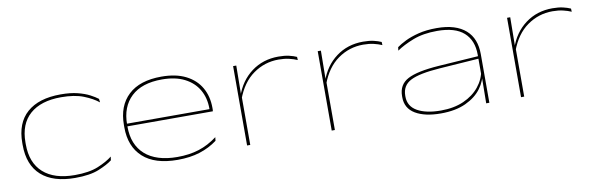

<svg xmlns="http://www.w3.org/2000/svg" viewBox="-41 -804 3503 1134"><g transform="rotate(-10 1711.0 -237.5)"><path d="M339.5 12.5Q207.5 12.5 137.2 -50.2Q67 -113 67 -233V-245Q67 -364.5 137.5 -426.5Q208 -488.5 339.5 -488.5Q398 -488.5 440.5 -477.8Q483 -467 512 -451.8Q541 -436.5 558.5 -423L561 -401.5Q527 -429 473.5 -450.2Q420 -471.5 338.5 -471.5Q218 -471.5 152 -413.5Q86 -355.5 86 -245V-233Q86 -122.5 151.8 -63.5Q217.5 -4.5 340.5 -4.5Q426.5 -4.5 480.5 -26.8Q534.5 -49 567.5 -75.5L564.5 -53.5Q536 -31.5 482.5 -9.5Q429 12.5 339.5 12.5Z M954.5 12.5Q817.5 12.5 747 -51.8Q676.5 -116 676.5 -231.5V-245Q676.5 -360 745 -424.2Q813.5 -488.5 943.5 -488.5Q1030 -488.5 1089.2 -458.8Q1148.5 -429 1178.8 -376.2Q1209 -323.5 1209 -254.5V-252.5Q1209 -249 1209 -244.2Q1209 -239.5 1208 -234H1190Q1190.5 -238 1190.5 -243.2Q1190.5 -248.5 1190.5 -253.5Q1190.5 -317.5 1162.2 -366.5Q1134 -415.5 1079 -443.5Q1024 -471.5 943.5 -471.5Q823 -471.5 759.2 -411.2Q695.5 -351 695.5 -245V-240V-237.5V-231.5Q695.5 -178 712.2 -136Q729 -94 762 -64.5Q795 -35 843.5 -19.8Q892 -4.5 955 -4.5Q1027.5 -4.5 1085 -22.8Q1142.5 -41 1195.5 -81L1193 -59.5Q1146 -24.5 1087.5 -6Q1029 12.5 954.5 12.5ZM685.5 -234V-250H1201.5V-234Z M1387 -274 1376.5 -286 1383.5 -292.5Q1414 -382 1483 -433.5Q1552 -485 1645 -485Q1681.5 -485 1708.2 -478.8Q1735 -472.5 1753.5 -464L1754.5 -445Q1733 -454.5 1705.2 -461Q1677.5 -467.5 1642.5 -467.5Q1559 -467.5 1490.8 -419.2Q1422.5 -371 1387 -274ZM1372 0V-476H1391L1389 -297.5H1391V0Z M1894.5 -274 1884 -286 1891 -292.5Q1921.5 -382 1990.5 -433.5Q2059.5 -485 2152.5 -485Q2189 -485 2215.8 -478.8Q2242.5 -472.5 2261 -464L2262 -445Q2240.5 -454.5 2212.8 -461Q2185 -467.5 2150 -467.5Q2066.5 -467.5 1998.2 -419.2Q1930 -371 1894.5 -274ZM1879.5 0V-476H1898.5L1896.5 -297.5H1898.5V0Z M2806 0 2808 -159.5 2806.5 -166.5V-286.5V-292Q2806.5 -377.5 2754.2 -424.5Q2702 -471.5 2594.5 -471.5Q2510 -471.5 2448.8 -447.5Q2387.5 -423.5 2349 -396.5L2351.5 -417Q2371 -431.5 2404.2 -448Q2437.5 -464.5 2485 -476.5Q2532.5 -488.5 2594.5 -488.5Q2653 -488.5 2696.2 -475Q2739.5 -461.5 2768.2 -436Q2797 -410.5 2811 -374.2Q2825 -338 2825 -292V0ZM2533 12.5Q2436.5 12.5 2380.2 -21.2Q2324 -55 2324 -121V-128.5Q2324 -197 2381 -227.2Q2438 -257.5 2569 -266.5L2813.5 -283V-268L2571.5 -251Q2448.5 -242.5 2395.8 -215.5Q2343 -188.5 2343 -127.5V-122Q2343 -63.5 2395.2 -34Q2447.5 -4.5 2536 -4.5Q2614.5 -4.5 2673 -30.5Q2731.5 -56.5 2767 -100.5Q2802.5 -144.5 2811 -198.5L2820 -184H2814.5Q2810.5 -135 2777.2 -89.8Q2744 -44.5 2682.8 -16Q2621.5 12.5 2533 12.5Z M3030 -274 3019.5 -286 3026.5 -292.5Q3057 -382 3126 -433.5Q3195 -485 3288 -485Q3324.5 -485 3351.2 -478.8Q3378 -472.5 3396.5 -464L3397.5 -445Q3376 -454.5 3348.2 -461Q3320.5 -467.5 3285.5 -467.5Q3202 -467.5 3133.8 -419.2Q3065.5 -371 3030 -274ZM3015 0V-476H3034L3032 -297.5H3034V0Z"/></g></svg>

Font: Anek Latin Expanded Thin
Style: Regular
Weight: 250
Width: 7
Designer: Yesha Goshar
Foundry: Ek Type
Version: Version 1.003